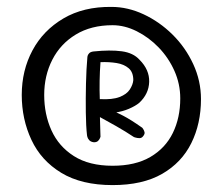

<svg xmlns="http://www.w3.org/2000/svg" viewBox="-20 -669 645 556"><path d="M306 -133Q216 -133 157.5 -168.5Q99 -204 71 -264Q43 -324 43 -394Q43 -465 74 -523Q105 -581 163.5 -615.5Q222 -650 303 -649Q350 -649 396 -627.5Q442 -606 479.5 -569Q517 -532 539.5 -483.5Q562 -435 562 -382Q562 -311 534 -254.5Q506 -198 449.5 -165.5Q393 -133 306 -133ZM306 -189Q372 -189 415.5 -214.5Q459 -240 480.5 -284Q502 -328 502 -384Q502 -426 485 -464Q468 -502 439.5 -531.5Q411 -561 376 -578.5Q341 -596 306 -596Q244 -596 199.5 -569Q155 -542 131.5 -496Q108 -450 108 -394Q108 -338 129 -291.5Q150 -245 194 -217Q238 -189 306 -189ZM252 -257Q243 -258 238.5 -263Q234 -268 233 -272.5Q232 -277 232 -277Q229 -303 228.5 -343.5Q228 -384 229 -427Q230 -470 233 -503Q233 -503 233.5 -506.5Q234 -510 238 -514.5Q242 -519 251 -520Q299 -525 332.5 -520.5Q366 -516 384 -496Q413 -467 412 -432Q411 -397 383 -371Q372 -362 353.5 -354Q335 -346 313 -343Q291 -340 269 -343L271 -273Q271 -273 269.5 -269Q268 -265 264 -261Q260 -257 252 -257ZM368 -272Q344 -288 316 -304Q288 -320 253 -339Q253 -342 258 -345Q263 -348 270 -351Q277 -354 282 -355.5Q287 -357 287 -357Q301 -351 313 -345.5Q325 -340 336.5 -334Q348 -328 361.5 -319.5Q375 -311 392 -299Q392 -299 394.5 -295.5Q397 -292 398.5 -286.5Q400 -281 394 -274Q390 -269 384 -269Q378 -269 373 -270.5Q368 -272 368 -272ZM269 -382Q305 -380 326 -388Q347 -396 356 -410Q365 -424 366 -437Q366 -460 352.5 -471.5Q339 -483 317.5 -486.5Q296 -490 271 -489Q269 -463 268.5 -435Q268 -407 269 -382Z"/></svg>

Font: Sour Gummy
Style: Regular
Weight: 400
Designer: Stefie Justprince
Foundry: Eifetstype
Version: Version 1.000